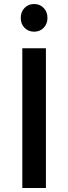

<svg xmlns="http://www.w3.org/2000/svg" viewBox="-20 -942 342 962"><path d="M84 -852.1Q84 -882.8 103 -902.3Q122.1 -921.9 150.9 -921.9Q179.7 -921.9 198.7 -902.3Q217.8 -882.8 217.8 -852.1Q217.8 -822.3 198.7 -802.7Q179.7 -783.2 150.9 -783.2Q122.1 -783.2 103 -802.7Q84 -822.3 84 -852.1ZM91.8 0V-700.2H210V0Z"/></svg>

Font: Trueno
Style: Rg
Weight: 400
Designer: Julieta Ulanovsky
Foundry: Julieta Ulanovsky
Version: Version 3.001b